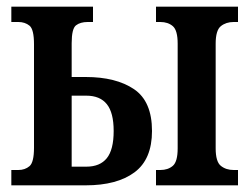

<svg xmlns="http://www.w3.org/2000/svg" viewBox="-20 -556 752 576"><path d="M448 0V-46H461Q484 -46 498.5 -58.5Q513 -71 513 -111V-425Q513 -465 498.5 -477.5Q484 -490 461 -490H448V-536H694V-490H681Q658 -490 642.5 -477.5Q627 -465 627 -425V-111Q627 -71 642.5 -58.5Q658 -46 681 -46H694V0ZM14 0V-46H35Q55 -46 68.5 -57.5Q82 -69 82 -113V-423Q82 -468 68.5 -479Q55 -490 35 -490H14V-536H259V-490H243Q221 -490 208 -480Q195 -470 195 -426V-325H237Q328 -325 382 -288.5Q436 -252 436 -163Q436 -78 383.5 -39Q331 0 237 0ZM195 -56H239Q280 -56 300.5 -81.5Q321 -107 321 -163Q321 -218 300.5 -243.5Q280 -269 239 -269H195Z"/></svg>

Font: Noto Serif ExtraCondensed SemiBold
Style: Regular
Weight: 600
Width: 2
Designer: Monotype Design Team
Foundry: Monotype Imaging Inc.
Version: Version 2.015; ttfautohint (v1.8.4.7-5d5b)